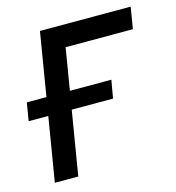

<svg xmlns="http://www.w3.org/2000/svg" viewBox="-90 -617 636 692"><g transform="rotate(-15 228.0 -271.0)"><path d="M459 -542.5 445.8 -461.9H194.8L118.2 0H30.8L120.6 -542.5ZM-2.9 -238.8 8.3 -306.2H323.7L312 -238.8Z"/></g></svg>

Font: Inter 16pt
Style: Italic
Weight: 400
Italic angle: -9.3988°
Version: Version 4.001;git-66647c0bb